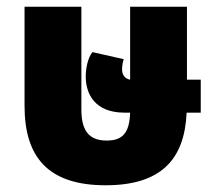

<svg xmlns="http://www.w3.org/2000/svg" viewBox="-20 -537 647 571"><path d="M294 14C458 14 529 -62 535 -202H577V-300H536V-517H367V-300C350 -303 343 -316 343 -331C343 -339 345 -353 348 -361L255 -382C241 -365 235 -334 235 -309C235 -258 262 -202 350 -202H367C365 -142 345 -119 297 -119C241 -119 222 -153 222 -212V-517H53V-222C53 -70 123 14 294 14Z"/></svg>

Font: Noto Sans Thai UI Cond Blk
Style: Regular
Weight: 900
Width: 3
Designer: Monotype Design Team
Foundry: Monotype Imaging Inc.
Version: Version 2.000